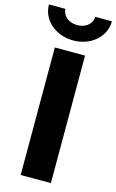

<svg xmlns="http://www.w3.org/2000/svg" viewBox="-177 -1003 641 1058"><g transform="rotate(15 143.5 -474.0)"><path d="M229 -727.5H56.6V0H229ZM143.6 -791C245.6 -791 323.2 -860.4 323.2 -948.2H228C228 -908.7 191.4 -878.4 143.6 -878.4C95.2 -878.4 58.1 -908.7 58.1 -948.2H-36.1C-36.1 -860.4 41.5 -791 143.6 -791Z"/></g></svg>

Font: Inter ExtraBold
Style: Regular
Weight: 800
Designer: Rasmus Andersson
Foundry: rsms
Version: Version 4.001;git-9221beed3